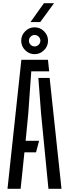

<svg xmlns="http://www.w3.org/2000/svg" viewBox="-20 -1171 428 1191"><path d="M26.5 0 112.5 -800H277.5L285 -728.5H174L155.5 -468L139 -297.5H222.5L203.5 -226H131.5L108 0ZM280.5 0 234.5 -469.5 218 -687.5H288L361.5 0ZM194.5 -835Q161 -835 136.2 -859.5Q111.5 -884 111.5 -918.5Q111.5 -952 136 -976.8Q160.5 -1001.5 194.5 -1001.5Q229 -1001.5 253.5 -976.8Q278 -952 278 -918.5Q278 -884 253 -859.5Q228 -835 194.5 -835ZM194.5 -883Q209 -883 219.8 -893.5Q230.5 -904 230.5 -918.5Q230.5 -933 219.8 -943.5Q209 -954 194.5 -954Q180.5 -954 170 -943.5Q159.5 -933 159.5 -918.5Q159.5 -904 169.8 -893.5Q180 -883 194.5 -883ZM169 -1034 252.5 -1151H315L229.5 -1034Z"/></svg>

Font: Big Shoulders Stencil Text
Style: Regular
Weight: 400
Designer: Patric King
Foundry: XO Type Co
Version: Version 1.000